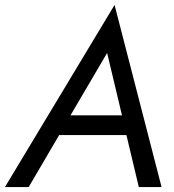

<svg xmlns="http://www.w3.org/2000/svg" viewBox="-45 -756 705 776"><path d="M240 -290 388 -542 448 -290ZM194 -210H466L516 0H608L418 -736L-25 0H71Z"/></svg>

Font: Jost* 400 Book Italic
Style: Italic
Weight: 400
Italic angle: -10°
Version: Version 3.200; ttfautohint (v0.97) -l 8 -r 50 -G 200 -x 14 -